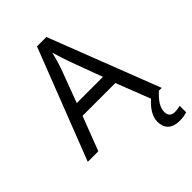

<svg xmlns="http://www.w3.org/2000/svg" viewBox="-266 -834 1171 1171"><g transform="rotate(-45 319.5 -248.5)"><path d="M545 0H546C510 30 473 78 473 126C473 185 505 220 576 220C602 220 619 216 638 211V155C627 157 612 161 590 161C562 161 545 146 545 116C545 75 568 43 613 0H638L360 -717H279L0 0H91L176 -221H459ZM352 -517 432 -301H206L287 -517C295 -540 308 -583 318 -624C325 -599 346 -533 352 -517Z"/></g></svg>

Font: Noto Sans Hebrew Droid Medium
Style: Regular
Weight: 500
Designer: Monotype Design Team
Foundry: Monotype Imaging Inc.
Version: Version 1.100